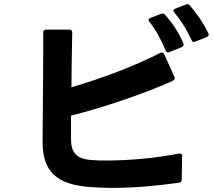

<svg xmlns="http://www.w3.org/2000/svg" viewBox="-20 -895 1040 933"><path d="M929 -693 985 -715C991 -718 994 -722 994 -727C994 -729 994 -731 992 -734C970 -781 933 -834 902 -869C898 -873 895 -875 890 -875C888 -875 886 -874 883 -873L832 -853C826 -851 823 -847 823 -843C823 -840 824 -837 827 -834C860 -796 892 -743 911 -700C913 -694 917 -691 922 -691C924 -691 926 -692 929 -693ZM187 -208C187 -88 229 -5 397 12C441 16 486 18 531 18C639 18 748 7 850 -7C858 -8 863 -13 863 -22L865 -136C866 -145 861 -149 854 -149H850C736 -126 603 -115 499 -115C474 -115 451 -115 430 -117C351 -122 325 -152 325 -222V-333C468 -369 665 -433 817 -501C825 -505 829 -510 829 -515C829 -517 829 -519 828 -521L778 -631C775 -637 771 -640 767 -640C764 -640 762 -639 759 -638C636 -575 473 -513 327 -471C328 -557 329 -651 331 -737C331 -746 326 -751 317 -751H204C195 -751 190 -746 190 -737V-654C190 -495 187 -302 187 -208ZM702 -798C702 -795 704 -792 706 -789C740 -747 767 -693 785 -649C788 -643 792 -640 797 -640C799 -640 801 -641 804 -642L863 -666C869 -669 872 -673 872 -678C872 -680 872 -682 871 -684C852 -731 819 -783 782 -823C779 -827 775 -829 770 -829C768 -829 766 -829 763 -828L711 -808C705 -806 702 -802 702 -798Z"/></svg>

Font: LINE Seed JP_OTF Bold
Style: Regular
Weight: 700
Designer: LINE & Fontrix & Fontworks
Version: Version 1.009